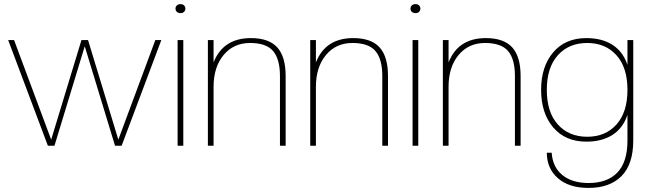

<svg xmlns="http://www.w3.org/2000/svg" viewBox="-20 -712 3173 938"><path d="M574.2 0H542L394 -485.8L246.1 0H213.9L20 -516.1H48.8L230 -29.8L377.9 -516.1H410.2L558.1 -29.8L738.8 -516.1H768.1Z M875.5 0H847.7V-516.1H875.5ZM879.4 -654.3Q873 -647.9 861.8 -647.9Q850.6 -647.9 844 -654.3Q837.4 -660.6 837.4 -669.9Q837.4 -679.2 844 -685.5Q850.6 -691.9 861.8 -691.9Q873 -691.9 879.4 -685.5Q885.7 -679.2 885.7 -669.9Q885.7 -660.6 879.4 -654.3Z M1375.5 0H1347.7V-340.8Q1347.7 -423.3 1314.2 -462.6Q1280.8 -502 1201.7 -502Q1121.1 -502 1072.3 -443.1Q1023.4 -384.3 1023.4 -288.1V0H995.6V-516.1H1023.4V-407.2Q1070.3 -525.9 1205.6 -525.9Q1293.5 -525.9 1334.5 -480.5Q1375.5 -435.1 1375.5 -340.8Z M1875.5 0H1847.7V-340.8Q1847.7 -423.3 1814.2 -462.6Q1780.8 -502 1701.7 -502Q1621.1 -502 1572.3 -443.1Q1523.4 -384.3 1523.4 -288.1V0H1495.6V-516.1H1523.4V-407.2Q1570.3 -525.9 1705.6 -525.9Q1793.5 -525.9 1834.5 -480.5Q1875.5 -435.1 1875.5 -340.8Z M2023.4 0H1995.6V-516.1H2023.4ZM2027.3 -654.3Q2021 -647.9 2009.8 -647.9Q1998.5 -647.9 1991.9 -654.3Q1985.4 -660.6 1985.4 -669.9Q1985.4 -679.2 1991.9 -685.5Q1998.5 -691.9 2009.8 -691.9Q2021 -691.9 2027.3 -685.5Q2033.7 -679.2 2033.7 -669.9Q2033.7 -660.6 2027.3 -654.3Z M2523.4 0H2495.6V-340.8Q2495.6 -423.3 2462.2 -462.6Q2428.7 -502 2349.6 -502Q2269 -502 2220.2 -443.1Q2171.4 -384.3 2171.4 -288.1V0H2143.6V-516.1H2171.4V-407.2Q2218.3 -525.9 2353.5 -525.9Q2441.4 -525.9 2482.4 -480.5Q2523.4 -435.1 2523.4 -340.8Z M2844.7 -20Q2741.7 -20 2682.6 -89.6Q2623.5 -159.2 2623.5 -272.9Q2623.5 -386.7 2682.6 -456.3Q2741.7 -525.9 2844.7 -525.9Q2920.4 -525.9 2971.9 -493.2Q3023.4 -460.4 3045.4 -395V-516.1H3073.7V-25.9Q3073.7 90.3 3016.4 148.2Q2959 206.1 2855.5 206.1Q2759.3 206.1 2705.3 158.4Q2651.4 110.8 2651.4 34.2H2675.3Q2679.7 104.5 2727.5 143.3Q2775.4 182.1 2855.5 182.1Q2946.8 182.1 2996.1 130.9Q3045.4 79.6 3045.4 -25.9V-150.9Q3023.4 -85.4 2971.9 -52.7Q2920.4 -20 2844.7 -20ZM2705.3 -103.8Q2759.3 -43.9 2848.6 -43.9Q2938 -43.9 2991.7 -103.8Q3045.4 -163.6 3045.4 -272.9Q3045.4 -382.3 2991.7 -442.1Q2938 -502 2848.6 -502Q2759.3 -502 2705.3 -442.1Q2651.4 -382.3 2651.4 -272.9Q2651.4 -163.6 2705.3 -103.8Z"/></svg>

Font: Creato Display Thin
Style: Regular
Weight: 265
Version: Version 1.000